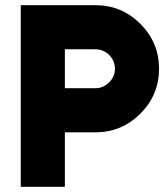

<svg xmlns="http://www.w3.org/2000/svg" viewBox="-20 -720 638 740"><path d="M60 -700V0H230V-210H348Q449 -210 521 -282Q593 -354 593 -455Q593 -556 521 -628Q449 -700 348 -700ZM230 -530H348Q378 -530 401 -508Q423 -485 423 -455Q423 -425 401 -403Q378 -380 348 -380H230Z"/></svg>

Font: Unageo
Style: Black
Weight: 900
Designer: Richard Sepsi
Foundry: Richard Sepsi
Version: Version 2.000